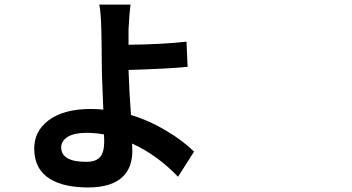

<svg xmlns="http://www.w3.org/2000/svg" viewBox="-20 -783 1540 841"><path d="M366.2 38.1Q259.8 38.1 199.2 1Q129.9 -42 129.9 -131.8Q129.9 -208 191.4 -254.9Q257.8 -305.7 377.9 -305.7Q406.2 -305.7 432.6 -302.7Q431.6 -317.4 430.7 -348.6Q425.8 -463.9 425.8 -502.9Q425.8 -574.2 423.8 -654.3Q421.9 -728.5 415 -762.7H551.8Q546.9 -729.5 543 -654.3Q543 -621.1 543 -586.9Q698.2 -588.9 796.9 -600.6L801.8 -490.2Q711.9 -481.4 543 -476.6Q545.9 -384.8 553.7 -279.3Q634.8 -254.9 711.9 -208Q778.3 -168.9 830.1 -119.1L759.8 -8.8Q668 -104.5 558.6 -154.3Q559.6 -142.6 559.6 -122.1Q559.6 -51.8 520.5 -11.7Q471.7 38.1 366.2 38.1ZM357.4 -74.2Q400.4 -74.2 418.5 -95.2Q436.5 -116.2 436.5 -163.1Q436.5 -182.6 435.5 -194.3Q394.5 -201.2 360.4 -201.2Q306.6 -201.2 278.3 -184.6Q248 -166 248 -137.7Q248 -74.2 357.4 -74.2Z"/></svg>

Font: Bpmf GenSeki Gothic B
Style: B
Weight: 700
Foundry: But Ko
Version: Version 1.320